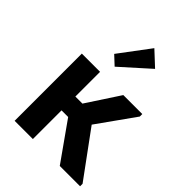

<svg xmlns="http://www.w3.org/2000/svg" viewBox="-210 -823 923 923"><g transform="rotate(45 252.0 -361.0)"><path d="M59 -457H183V-289H231L341 -457H470V-440L334 -249L504 -17V0H366L228 -195H183V0H59ZM360 -654 215 -524 170 -566 287 -722Z"/></g></svg>

Font: Tilda Sans Bold
Style: Regular
Weight: 700
Designer: ParaType Ltd
Foundry: ParaType Ltd
Version: Version 1.009